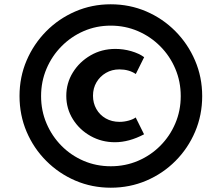

<svg xmlns="http://www.w3.org/2000/svg" viewBox="-20 -860 1033 895"><path d="M496.5 15Q408.5 15 331.5 -18Q254.5 -51 195.8 -109.8Q137 -168.5 104 -246Q71 -323.5 71 -412.5Q71 -501 104 -578Q137 -655 195.2 -714Q253.5 -773 330.8 -806.5Q408 -840 496 -840Q584.5 -840 661.8 -806.8Q739 -773.5 797.5 -714.5Q856 -655.5 889.2 -578Q922.5 -500.5 922.5 -412Q922.5 -323.5 889.5 -246Q856.5 -168.5 798 -109.8Q739.5 -51 662.2 -18Q585 15 496.5 15ZM496.5 -85Q564 -85 623.2 -110.2Q682.5 -135.5 727.2 -180.5Q772 -225.5 797.2 -284.8Q822.5 -344 822.5 -412Q822.5 -480 797.2 -539.5Q772 -599 727 -644.2Q682 -689.5 622.8 -715Q563.5 -740.5 496 -740.5Q429 -740.5 370.2 -715Q311.5 -689.5 266.8 -644.2Q222 -599 196.8 -539.5Q171.5 -480 171.5 -412Q171.5 -344 196.8 -284.8Q222 -225.5 266.5 -180.5Q311 -135.5 370 -110.2Q429 -85 496.5 -85ZM515.5 -197Q454 -197 402.2 -226Q350.5 -255 319.8 -304.2Q289 -353.5 289 -413Q289 -472.5 319.5 -522Q350 -571.5 402 -601.8Q454 -632 518 -632Q555.5 -632 591.8 -621.5Q628 -611 652 -593.5L613 -515Q581 -536.5 536.5 -536.5Q501.5 -536.5 473.8 -520.2Q446 -504 429.8 -476.5Q413.5 -449 413.5 -413.5Q413.5 -379.5 429.2 -351.8Q445 -324 473 -308Q501 -292 537.5 -292Q558.5 -292 579.5 -297.8Q600.5 -303.5 612.5 -312.5L651.5 -234Q581.5 -197 515.5 -197Z"/></svg>

Font: Spartan Thin
Style: Bold
Weight: 700
Version: Version 1.004